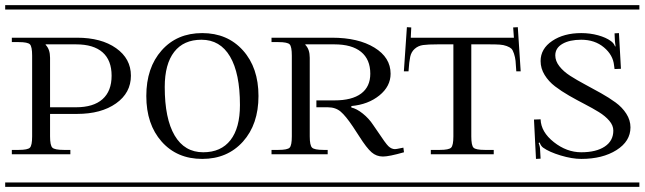

<svg xmlns="http://www.w3.org/2000/svg" viewBox="-29 -728 2511 748"><path d="M-8.8 -708H516.1V-690.9H-8.8ZM-8.8 -17.1H516.1V0H-8.8ZM148.9 -555.2V-553.2Q166 -536.1 166 -502.9V-310.1H267.1Q335 -310.1 370.4 -341.6Q405.8 -373 405.8 -433.1Q405.8 -493.2 370.6 -524.2Q335.4 -555.2 267.1 -555.2ZM17.1 -581.1H271Q365.7 -581.1 423.3 -540.3Q481 -499.5 481 -433.1Q481 -366.2 423.1 -325.2Q365.2 -284.2 271 -284.2H166V-196.8Q166 -161.6 175 -152.8Q184.1 -144 219.2 -144H245.1V-127H17.1V-144H43.9Q79.1 -144 87.6 -152.8Q96.2 -161.6 96.2 -196.8V-511.2Q96.2 -546.4 87.6 -555.2Q79.1 -564 43.9 -564H17.1Z M497.1 -708H1022V-690.9H497.1ZM497.1 -17.1H1022V0H497.1ZM905.8 -318.8Q905.8 -442.4 867.2 -507.8Q828.6 -573.2 755.9 -573.2Q686.5 -573.2 649.7 -525.9Q612.8 -478.5 612.8 -389.2Q612.8 -265.6 651.4 -200.2Q689.9 -134.8 762.7 -134.8Q832 -134.8 868.9 -182.1Q905.8 -229.5 905.8 -318.8ZM600.8 -176.3Q541 -243.7 541 -354Q541 -464.4 600.8 -531.7Q660.6 -599.1 758.8 -599.1Q856.9 -599.1 917.5 -531.7Q978 -464.4 978 -354Q978 -243.7 917.5 -176.3Q856.9 -108.9 758.8 -108.9Q660.6 -108.9 600.8 -176.3Z M1028.8 -581.1H1264.6Q1366.7 -581.1 1429.7 -542.5Q1492.7 -503.9 1492.7 -440.9Q1492.7 -391.6 1449 -356.2Q1405.3 -320.8 1339.8 -314.9V-309.1Q1360.4 -304.7 1384.3 -285.6Q1408.2 -266.6 1424.8 -241.2L1440.9 -217.8Q1473.6 -168.5 1483.9 -158.7Q1496.1 -147 1509.8 -147Q1511.2 -147 1513.7 -147.5Q1516.1 -147.9 1517.6 -147.9L1542.5 -152.8L1544.9 -134.8Q1486.8 -118.2 1462.9 -118.2Q1437.5 -118.2 1418.5 -134.8Q1399.4 -151.4 1370.6 -196.8L1345.7 -234.9Q1317.9 -276.4 1298.1 -293.2Q1278.3 -310.1 1247.6 -310.1H1203.6V-336.9H1273.9Q1342.3 -336.9 1377.9 -363.5Q1413.6 -390.1 1413.6 -440.9Q1413.6 -496.6 1377.7 -525.9Q1341.8 -555.2 1273.9 -555.2H1160.6V-553.2Q1177.7 -536.1 1177.7 -502.9V-196.8Q1177.7 -161.6 1186.8 -152.8Q1195.8 -144 1231 -144H1247.6V-127H1028.8V-144H1055.7Q1090.8 -144 1099.4 -152.8Q1107.9 -161.6 1107.9 -196.8V-511.2Q1107.9 -546.4 1099.4 -555.2Q1090.8 -564 1055.7 -564H1028.8ZM1002.9 -708H1553.7V-690.9H1002.9ZM1002.9 -17.1H1553.7V0H1002.9Z M1518.6 -708H2025.4V-690.9H1518.6ZM1518.6 -17.1H2025.4V0H1518.6ZM1571.3 -581.1H1973.1L1970.2 -621.1L1988.3 -622.1L1999.5 -450.2H1982.4Q1981 -477.1 1979.5 -491Q1978 -504.9 1973.4 -519Q1968.8 -533.2 1963.1 -538.6Q1957.5 -543.9 1945.1 -548.6Q1932.6 -553.2 1917.7 -554.2Q1902.8 -555.2 1877.4 -555.2H1807.1V-196.8Q1807.1 -161.6 1815.7 -152.8Q1824.2 -144 1859.4 -144H1894.5V-127H1649.4V-144H1684.6Q1719.7 -144 1728.5 -152.8Q1737.3 -161.6 1737.3 -196.8V-555.2H1676.3Q1638.2 -555.2 1619.1 -552.5Q1600.1 -549.8 1586.7 -537.8Q1573.2 -525.9 1569.1 -506.8Q1564.9 -487.8 1562.5 -450.2H1544.4L1556.2 -622.1L1573.2 -621.1Z M2007.3 -708H2461.9V-690.9H2007.3ZM2007.3 -17.1H2461.9V0H2007.3ZM2427.2 -231.9Q2427.2 -177.7 2372.8 -143.3Q2318.4 -108.9 2235.4 -108.9Q2199.7 -108.9 2155.3 -122.3Q2110.8 -135.7 2086.9 -152.8Q2078.6 -158.7 2073.2 -172.9L2069.3 -170.9Q2075.2 -157.2 2075.2 -143.1L2077.1 -109.9L2059.1 -108.9L2051.3 -262.2L2077.1 -263.2Q2078.6 -213.9 2128.7 -174.3Q2178.7 -134.8 2235.4 -134.8Q2293.5 -134.8 2326.9 -157Q2360.4 -179.2 2360.4 -219.2Q2360.4 -239.3 2344.7 -257.6Q2329.1 -275.9 2304.2 -291.3Q2279.3 -306.6 2249 -322.3Q2218.8 -337.9 2188.5 -355.2Q2158.2 -372.6 2133.3 -391.6Q2108.4 -410.6 2092.8 -436Q2077.1 -461.4 2077.1 -490.2Q2077.1 -538.1 2122.3 -568.6Q2167.5 -599.1 2235.4 -599.1Q2269.5 -599.1 2300.8 -590.6Q2332 -582 2351.1 -567.9Q2362.8 -559.6 2367.2 -546.9L2369.1 -547.9Q2366.2 -568.4 2366.2 -576.2L2365.2 -598.1L2382.3 -599.1L2390.1 -460L2365.2 -459L2363.3 -473.1Q2359.4 -513.7 2323.7 -543.5Q2288.1 -573.2 2235.4 -573.2Q2189.9 -573.2 2162.1 -557.1Q2134.3 -541 2134.3 -512.2Q2134.3 -490.2 2150.4 -469.7Q2166.5 -449.2 2192.4 -432.6Q2218.3 -416 2249.5 -399.4Q2280.8 -382.8 2312 -365.2Q2343.3 -347.7 2369.1 -328.9Q2395 -310.1 2411.1 -284.9Q2427.2 -259.8 2427.2 -231.9Z"/></svg>

Font: FoglihtenFr01
Style: Regular
Weight: 500
Version: Version 0.68